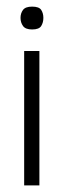

<svg xmlns="http://www.w3.org/2000/svg" viewBox="-20 -560 193 580"><path d="M53 0V-406H99V0ZM77 -471Q57 -471 49.5 -481.5Q42 -492 42 -506Q42 -520 49.5 -530Q57 -540 77 -540Q98 -540 104.5 -530Q111 -520 111 -506Q111 -492 104.5 -481.5Q98 -471 77 -471Z"/></svg>

Font: Darker Grotesque
Style: Regular
Weight: 400
Designer: Gabriel Lam
Foundry: TypeRant
Version: Version 1.000;gftools[0.9.28]